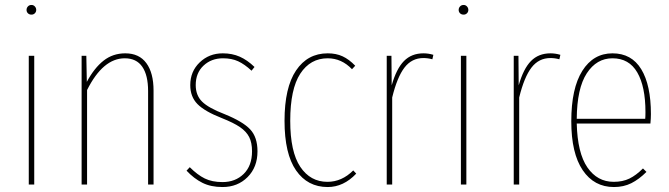

<svg xmlns="http://www.w3.org/2000/svg" viewBox="-20 -744 2697 774"><path d="M118 -519V0H96V-519ZM126 -704Q126 -696 120.5 -690.5Q115 -685 107 -685Q98 -685 92.5 -690.5Q87 -696 87 -704Q87 -712 92.5 -718Q98 -724 107 -724Q115 -724 120.5 -718Q126 -712 126 -704Z M599 -379V0H577V-377Q577 -441 553.5 -475Q530 -509 483 -509Q395 -509 331 -381V0H309V-519H328L330 -414Q360 -470 397.5 -499.5Q435 -529 485 -529Q541 -529 570 -489.5Q599 -450 599 -379Z M1006 -474 994 -459Q966 -485 940 -497Q914 -509 879 -509Q832 -509 800.5 -479.5Q769 -450 769 -401Q769 -360 794.5 -334.5Q820 -309 885 -284Q959 -254 988.5 -222.5Q1018 -191 1018 -134Q1018 -70 978 -30Q938 10 877 10Q830 10 796 -7Q762 -24 732 -56L745 -70Q776 -39 805.5 -24.5Q835 -10 877 -10Q929 -10 962.5 -43Q996 -76 996 -134Q996 -169 984.5 -191.5Q973 -214 947.5 -231.5Q922 -249 874 -268Q805 -295 776 -324.5Q747 -354 747 -401Q747 -456 785 -492.5Q823 -529 878 -529Q916 -529 946.5 -515.5Q977 -502 1006 -474Z M1412 -479 1399 -465Q1357 -509 1301 -509Q1231 -509 1190.5 -447Q1150 -385 1150 -257Q1150 -132 1190.5 -71.5Q1231 -11 1300 -11Q1358 -11 1404 -57L1416 -44Q1365 10 1301 10Q1220 10 1173.5 -57Q1127 -124 1127 -257Q1127 -391 1173.5 -460Q1220 -529 1301 -529Q1335 -529 1361 -517Q1387 -505 1412 -479Z M1727 -523 1723 -505Q1705 -510 1687 -510Q1640 -510 1610.5 -471.5Q1581 -433 1561 -351V0H1539V-519H1558L1559 -400Q1578 -467 1608.5 -498Q1639 -529 1687 -529Q1707 -529 1727 -523Z M1860 -519V0H1838V-519ZM1868 -704Q1868 -696 1862.5 -690.5Q1857 -685 1849 -685Q1840 -685 1834.5 -690.5Q1829 -696 1829 -704Q1829 -712 1834.5 -718Q1840 -724 1849 -724Q1857 -724 1862.5 -718Q1868 -712 1868 -704Z M2239 -523 2235 -505Q2217 -510 2199 -510Q2152 -510 2122.5 -471.5Q2093 -433 2073 -351V0H2051V-519H2070L2071 -400Q2090 -467 2120.5 -498Q2151 -529 2199 -529Q2219 -529 2239 -523Z M2602 -246H2305Q2308 -127 2348 -69Q2388 -11 2454 -11Q2490 -11 2517 -24Q2544 -37 2572 -65L2586 -51Q2556 -21 2525 -5.5Q2494 10 2455 10Q2375 10 2329 -58Q2283 -126 2283 -255Q2283 -388 2327.5 -458.5Q2372 -529 2449 -529Q2526 -529 2565 -465Q2604 -401 2604 -284Q2604 -268 2602 -246ZM2582 -292Q2582 -395 2549 -452Q2516 -509 2449 -509Q2385 -509 2345.5 -448.5Q2306 -388 2305 -265H2581Q2582 -273 2582 -292Z"/></svg>

Font: Fira Sans Extra Condensed Thin
Style: Regular
Weight: 250
Width: 1
Designer: Carrois Corporate & Edenspiekermann AG
Foundry: Carrois Corporate GbR & Edenspiekermann AG
Version: Version 4.203